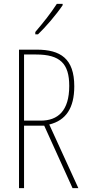

<svg xmlns="http://www.w3.org/2000/svg" viewBox="-20 -970 444 990"><path d="M303 -943V-950H273C239 -898 207 -858 162 -805V-793H176C215 -830 270 -894 303 -943ZM169 -714H78V0H104V-322H208L354 0H384L234 -328C320 -349 363 -413 363 -525C363 -668 292 -714 169 -714ZM166 -689C290 -689 337 -642 337 -527C337 -398 278 -348 190 -348H104V-689Z"/></svg>

Font: Noto Sans Kannada ExtraCondensed Thin
Style: Regular
Weight: 100
Width: 2
Designer: Jelle Bosma - Monotype Design Team
Foundry: Monotype Imaging Inc.
Version: Version 2.005